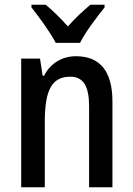

<svg xmlns="http://www.w3.org/2000/svg" viewBox="-20 -786 559 806"><path d="M214 -606H316C338 -651 387 -715 419 -755V-766H359C326 -737 298 -713 265 -675C234 -710 199 -744 172 -766H112V-755C146 -712 192 -649 214 -606ZM299 -550C243 -550 192 -522 165 -468H159L148 -540H69V0H168V-274C168 -405 196 -464 275 -464C331 -464 354 -422 354 -340V0H452V-360C452 -489 398 -550 299 -550Z"/></svg>

Font: Noto Sans Sinhala UI Condensed Medium
Style: Regular
Weight: 500
Width: 3
Designer: Jelle Bosma - Monotype Design Team
Foundry: Monotype Imaging Inc.
Version: Version 2.006